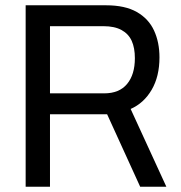

<svg xmlns="http://www.w3.org/2000/svg" viewBox="-20 -706 684 726"><path d="M77 0V-686H381Q453 -686 497.5 -660.5Q542 -635 562.5 -590.5Q583 -546 583 -489Q583 -417 553.5 -366.5Q524 -316 474 -294L609 0H510L385 -274H169V0ZM169 -353H374Q431 -353 460.5 -388.5Q490 -424 490 -486Q490 -525 478 -551.5Q466 -578 439.5 -592.5Q413 -607 371 -607H169Z"/></svg>

Font: Archivo SemiCondensed
Style: Regular
Weight: 400
Width: 4
Designer: Hector Gatti
Foundry: Omnibus-Type
Version: Version 2.001